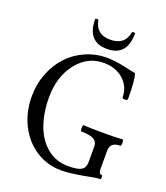

<svg xmlns="http://www.w3.org/2000/svg" viewBox="-157 -969 938 1088"><g transform="rotate(20 312.5 -425.0)"><path d="M229 -858.9Q229 -862.8 237.8 -862.8Q246.6 -862.8 248 -858.9Q262.7 -777.8 348.1 -777.8Q436 -777.8 450.2 -858.9Q451.2 -862.8 460 -862.8Q469.2 -862.8 469.2 -858.9Q469.2 -722.2 349.1 -722.2Q229 -722.2 229 -858.9ZM340.8 13.2Q256.3 13.2 187.7 -31Q119.1 -75.2 80.1 -152.6Q41 -230 41 -325.2Q41 -398.9 66.4 -463.9Q91.8 -528.8 135.3 -575.4Q178.7 -622.1 239.3 -648.9Q299.8 -675.8 368.2 -675.8Q410.6 -675.8 479 -662.1Q533.2 -648.9 545.9 -647.9Q559.1 -610.8 559.1 -497.1Q559.1 -487.8 543.7 -487.3Q528.3 -486.8 526.9 -494.1Q526.9 -558.6 480.2 -600.3Q433.6 -642.1 360.8 -642.1Q263.7 -642.1 199.2 -559.8Q134.8 -477.5 134.8 -353Q134.8 -258.3 161.9 -184.1Q189 -109.9 242.7 -66.4Q296.4 -22.9 369.1 -22.9Q426.3 -22.9 448.7 -36.4Q471.2 -49.8 471.2 -84V-180.2Q471.2 -207 448.2 -220Q425.3 -232.9 374 -232.9Q368.2 -232.9 367.9 -252Q367.7 -271 374 -271Q416 -268.1 500 -268.1Q571.8 -268.1 607.9 -271Q613.8 -271 614 -252Q614.3 -232.9 607.9 -232.9Q547.9 -232.9 547.9 -180.2V-71.8Q547.9 -41 564.9 -41Q570.8 -41 570.8 -28.6Q570.8 -16.1 564.9 -16.1Q539.1 -16.1 469.2 -1Q388.7 13.2 340.8 13.2Z"/></g></svg>

Font: Junicode SmCond
Style: Regular
Weight: 400
Width: 4
Designer: Peter S. Baker
Version: Version 2.206